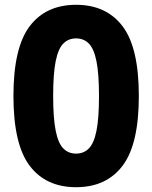

<svg xmlns="http://www.w3.org/2000/svg" viewBox="-20 -770 634 800"><path d="M297 10Q171 10 103.5 -79.5Q36 -169 36 -370Q36 -571 103.5 -660.5Q171 -750 297 -750Q423 -750 490.8 -660.5Q558.5 -571 558.5 -370Q558.5 -169 490.8 -79.5Q423 10 297 10ZM297 -130Q329 -130 350.2 -151.5Q371.5 -173 382 -225.2Q392.5 -277.5 392.5 -369.5Q392.5 -462 382 -514.5Q371.5 -567 350.2 -588.5Q329 -610 297 -610Q265 -610 243.8 -588.5Q222.5 -567 212 -514.8Q201.5 -462.5 201.5 -370.5Q201.5 -278 212 -225.5Q222.5 -173 243.8 -151.5Q265 -130 297 -130Z"/></svg>

Font: Encode Sans Condensed ExtraBold
Style: Regular
Weight: 800
Width: 3
Designer: Multiple Designers
Foundry: Impallari Type
Version: Version 3.000; ttfautohint (v1.8.3) -l 8 -r 50 -G 200 -x 14 